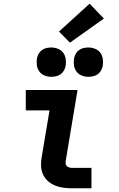

<svg xmlns="http://www.w3.org/2000/svg" viewBox="-20 -1015 640 1035"><path d="M369 0Q346 0 322.5 -3Q299 -6 278 -14.5Q257 -23 240 -37.5Q223 -52 213 -72.5Q203 -93 201.5 -116.5Q200 -140 204 -164L247 -420H119V-530H398L334 -146Q333 -138 334.5 -130.5Q336 -123 341.5 -118.5Q347 -114 354.5 -112Q362 -110 369 -110H473V0ZM456 -601Q437 -601 420 -608Q403 -615 392.5 -629Q382 -643 379 -661.5Q376 -680 379 -699Q381 -712 388 -724.5Q395 -737 406 -745Q417 -753 430 -756Q443 -759 456 -759Q475 -759 492.5 -752Q510 -745 520.5 -731Q531 -717 534 -698.5Q537 -680 534 -661Q532 -648 525 -635.5Q518 -623 507 -615Q496 -607 482.5 -604Q469 -601 456 -601ZM256 -601Q237 -601 220 -608Q203 -615 192.5 -629Q182 -643 179 -661.5Q176 -680 179 -699Q181 -712 188 -724.5Q195 -737 206 -745Q217 -753 230 -756Q243 -759 256 -759Q275 -759 292.5 -752Q310 -745 320.5 -731Q331 -717 334 -698.5Q337 -680 334 -661Q332 -648 325 -635.5Q318 -623 307 -615Q296 -607 282.5 -604Q269 -601 256 -601ZM357 -785 298 -845 463 -995 540 -915Z"/></svg>

Font: Iosevka Curly XBdExObl
Style: Regular
Weight: 800
Width: 7
Italic angle: -9°
Monospace: yes
Designer: Belleve Invis
Foundry: Belleve Invis
Version: Version 11.1.0; ttfautohint (v1.8.3)